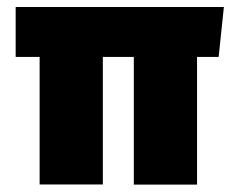

<svg xmlns="http://www.w3.org/2000/svg" viewBox="-20 -512 665 533"><path d="M23.5 -354V-492.5H601.5L587 -354ZM90 0V-436H265.5V0ZM351.5 0.5V-435.5H527V0.5Z"/></svg>

Font: Anek Latin ExtraBold
Style: Regular
Weight: 800
Designer: Yesha Goshar
Foundry: Ek Type
Version: Version 1.003